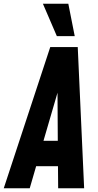

<svg xmlns="http://www.w3.org/2000/svg" viewBox="-44 -1000 521 1020"><path d="M-24 0 223 -750H369L403 0H265L264 -117H148L114 0ZM187 -252H263L261.5 -507.5ZM258 -808 184 -980H319L353 -808Z"/></svg>

Font: Mohave
Style: Bold Italic
Weight: 700
Italic angle: -8°
Designer: Gumpita Rahayu
Foundry: Tokotype
Version: Version 2.003; ttfautohint (v1.8.3)